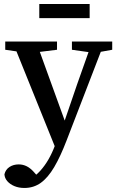

<svg xmlns="http://www.w3.org/2000/svg" viewBox="-20 -688 581 953"><path d="M101 245Q74 245 52 236Q30 227 16.5 211.5Q3 196 2 177Q8 153 27.5 140.5Q47 128 73 128Q94 128 113 137.5Q132 147 151 169L181 203L145 220L128 202Q157 185 180 159.5Q203 134 221 102.5Q239 71 252 36L271 -15L278 -22L364 -273L438 -482H500L311 8Q280 89 249 141.5Q218 194 182.5 219.5Q147 245 101 245ZM261 61 42 -482H159L305 -79L317 -62ZM6 -441V-482H263V-441L150 -427H103ZM337 -441V-482H537V-441L459 -427H436ZM175 -598V-668H425V-598Z"/></svg>

Font: Source Serif 4 18pt Medium
Style: Regular
Weight: 500
Designer: Frank Grießhammer
Foundry: Adobe Systems Incorporated
Version: Version 4.004;hotconv 1.0.116;makeotfexe 2.5.65601